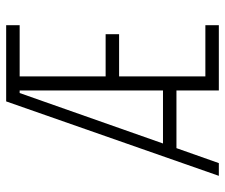

<svg xmlns="http://www.w3.org/2000/svg" viewBox="-74 -660 733 626"><g transform="rotate(-90 293.0 -346.5)"><path d="M33.2 0 275.9 -693.4H524.4V-649.4H357.4V-369.1H495.1V-325.2H357.4V-43.9H524.4V0H311.5V-138.2H123.5L74.7 0ZM311.5 -649.4H303.2L138.7 -182.1H311.5Z"/></g></svg>

Font: Cascadia Code NF ExtraLight
Style: Regular
Weight: 200
Monospace: yes
Designer: Aaron Bell
Foundry: Saja Typeworks
Version: Version 2404.023; ttfautohint (v1.8.4)